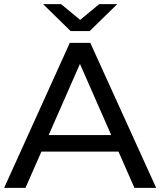

<svg xmlns="http://www.w3.org/2000/svg" viewBox="-21 -907 774 927"><path d="M-1 0 316 -700H415L733 0H628L345 -644H385L102 0ZM134 -175 161 -255H555L584 -175ZM320 -757 187 -887H274L406 -778H326L458 -887H545L412 -757Z"/></svg>

Font: MOST Montserrat Medium
Style: Regular
Weight: 500
Designer: Julieta Ulanovsky
Foundry: Julieta Ulanovsky
Version: Version 8.000;March 11, 2024;FontCreator 15.0.0.2926 64-bit